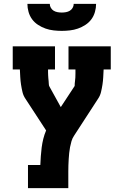

<svg xmlns="http://www.w3.org/2000/svg" viewBox="-20 -975 640 995"><path d="M125 0V-120H189Q190 -143 191.5 -165.5Q193 -188 196 -211Q199 -234 204.5 -256Q210 -278 219 -299Q219 -299 219 -299Q219 -299 219 -299L112 -463Q101 -479 96.5 -498Q92 -517 89 -536.5Q86 -556 85 -575.5Q84 -595 83 -615Q83 -615 83 -615Q83 -615 83 -615H46V-735H265V-615H229Q229 -608 229 -600.5Q229 -593 229.5 -585Q230 -577 230.5 -569.5Q231 -562 232 -554.5Q233 -547 233 -539Q233 -531 237 -525L295 -420L366 -528Q366 -529 366.5 -529.5Q367 -530 367 -530Q367 -531 367 -531.5Q367 -532 367 -532Q367 -543 368.5 -553Q370 -563 370.5 -573.5Q371 -584 371 -594.5Q371 -605 371 -615H335V-735H554V-615H517Q517 -615 517 -615Q517 -615 517 -615Q516 -595 515 -575.5Q514 -556 511 -536.5Q508 -517 503.5 -498Q499 -479 488 -463L364 -272Q355 -259 350.5 -243.5Q346 -228 343 -212.5Q340 -197 338.5 -181.5Q337 -166 336 -150Q335 -134 334.5 -118.5Q334 -103 334 -87V0ZM300 -815Q279 -815 257.5 -817.5Q236 -820 216 -827Q196 -834 177.5 -846Q159 -858 146.5 -875Q134 -892 128 -913Q122 -934 122 -955H238Q238 -944 243.5 -934.5Q249 -925 258 -919.5Q267 -914 278 -912Q289 -910 300 -910Q311 -910 322 -912Q333 -914 342 -919.5Q351 -925 356.5 -934.5Q362 -944 362 -955H478Q478 -934 472 -913Q466 -892 453.5 -875Q441 -858 422.5 -846Q404 -834 384 -827Q364 -820 342.5 -817.5Q321 -815 300 -815Z"/></svg>

Font: Iosevka Curly Slab HvEx
Style: Regular
Weight: 900
Width: 7
Monospace: yes
Designer: Belleve Invis
Foundry: Belleve Invis
Version: Version 11.1.0; ttfautohint (v1.8.3)